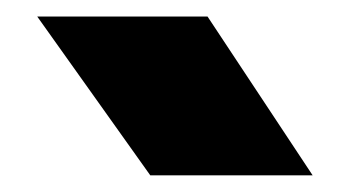

<svg xmlns="http://www.w3.org/2000/svg" viewBox="-20 -837 419 230"><path d="M354.5 -627H160L24.6 -817.2H228.6Z"/></svg>

Font: Unbounded Variable
Style: Regular
Weight: 400
Designer: Luke Prowse, Jean-Baptiste Morizot, Fátima Lázaro, Florian Runge
Foundry: NaN
Version: Version 1.600;FEAKit 1.0